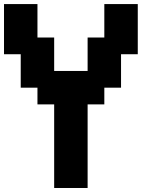

<svg xmlns="http://www.w3.org/2000/svg" viewBox="-20 -937 790 957"><path d="M0 -666.7V-916.7H166.7V-750H250V-583.3H416.7V-750H500V-916.7H666.7V-666.7H583.3V-500H500V-416.7H416.7V0H250V-416.7H166.7V-500H83.3V-666.7Z"/></svg>

Font: Galmuri11 Bold
Style: Regular
Weight: 700
Designer: Lee Minseo (quiple)
Version: Version 2.397;hotconv 1.1.1;makeotfexe 2.6.0 DEVELOPMENT